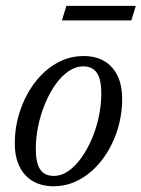

<svg xmlns="http://www.w3.org/2000/svg" viewBox="-20 -638 492 668"><path d="M271 -443Q313 -443 342.8 -425.5Q372.5 -408 388.8 -374.8Q405 -341.5 405 -294.5Q405 -235 386.8 -180.5Q368.5 -126 336 -83Q303.5 -40 260 -15Q216.5 10 166 10Q124.5 10 94.2 -7.8Q64 -25.5 47.8 -58.8Q31.5 -92 31.5 -138.5Q31.5 -198 50 -252.8Q68.5 -307.5 100.8 -350.2Q133 -393 176.5 -418Q220 -443 271 -443ZM167 -26Q193.5 -26 218 -43Q242.5 -60 263.2 -89.2Q284 -118.5 299.8 -155.5Q315.5 -192.5 324 -233.2Q332.5 -274 332.5 -314Q332.5 -361.5 317.2 -384.2Q302 -407 270 -407Q243 -407 218.5 -390.2Q194 -373.5 173.2 -344.2Q152.5 -315 137 -277.8Q121.5 -240.5 113 -199.8Q104.5 -159 104.5 -119.5Q104.5 -72 119.5 -49Q134.5 -26 167 -26ZM195.5 -567 211 -617.5H452.5L437 -567Z"/></svg>

Font: Newsreader 17pt
Style: Italic
Weight: 400
Italic angle: -17°
Version: Version 1.003